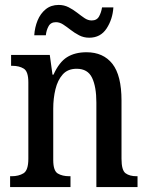

<svg xmlns="http://www.w3.org/2000/svg" viewBox="-20 -759 602 779"><path d="M21 0V-44H27Q56 -44 75.5 -56Q95 -68 95 -115V-425Q95 -469 76.5 -480.5Q58 -492 30 -492H25V-536H182L193 -456H197Q220 -507 252 -527Q284 -547 331 -547Q399 -547 436 -500Q473 -453 473 -351V-115Q473 -68 489.5 -56Q506 -44 534 -44H538V0H371V-343Q371 -407 353.5 -443.5Q336 -480 291 -480Q255 -480 234.5 -457Q214 -434 205 -397Q196 -360 196 -318V-110Q196 -66 214.5 -55Q233 -44 261 -44H266V0ZM342 -606Q320 -606 301.5 -615.5Q283 -625 267 -637.5Q251 -650 236.5 -659.5Q222 -669 207 -669Q186 -669 177 -652.5Q168 -636 166 -616H119Q121 -648 132.5 -676Q144 -704 165.5 -721.5Q187 -739 218 -739Q240 -739 258.5 -729.5Q277 -720 293 -707.5Q309 -695 323 -685.5Q337 -676 352 -676Q373 -676 382 -692.5Q391 -709 394 -729H440Q437 -681 412.5 -643.5Q388 -606 342 -606Z"/></svg>

Font: Noto Serif Tamil Condensed Medium
Style: Regular
Weight: 500
Width: 3
Designer: Indian Type Foundry, Tom Grace, and the Monotype Design Team
Foundry: Monotype Imaging Inc.
Version: Version 2.004; ttfautohint (v1.8.4.7-5d5b)